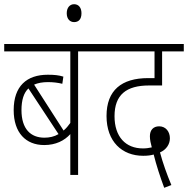

<svg xmlns="http://www.w3.org/2000/svg" viewBox="-20 -831 893 912"><path d="M445 -587V-622H0V-587H314V-247C304 -233 294 -221 282 -211L142 -429C160 -437 182 -441 208 -441C233 -441 256 -438 276 -433L281 -467C259 -474 237 -476 207 -476C107 -476 45 -422 45 -308C45 -200 103 -142 190 -142C245 -142 286 -163 314 -194V0H351V-587ZM82 -308C82 -356 93 -390 115 -411L258 -194C238 -182 215 -177 191 -177C126 -177 82 -218 82 -308Z M297 -768C297 -740 313 -726 332 -726C353 -726 367 -739 367 -768C367 -794 354 -811 332 -811C312 -811 297 -795 297 -768Z M760 61 794 48C772 -5 754 -55 740 -107C770 -120 787 -146 787 -174C787 -205 768 -231 736 -231C708 -231 692 -213 692 -184C692 -167 696 -149 701 -131C688 -128 674 -126 659 -126C577 -126 524 -181 524 -279C524 -381 580 -425 688 -425H750V-587H853V-622H432V-587H714V-460H684C557 -460 486 -402 486 -280C486 -158 560 -91 660 -91C680 -91 697 -93 710 -97C723 -45 740 7 760 61Z"/></svg>

Font: Noto Sans Devanagari Condensed ExtraLight
Style: Regular
Weight: 200
Width: 3
Designer: Jelle Bosma - Monotype Design Team
Foundry: Monotype Imaging Inc.
Version: Version 2.004